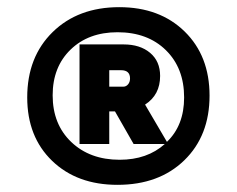

<svg xmlns="http://www.w3.org/2000/svg" viewBox="-20 -782 661 536"><path d="M308 -266Q195 -266 125.5 -333Q56 -400 56 -510Q56 -623 127 -692.5Q198 -762 313 -762Q426 -762 495.5 -694Q565 -626 565 -515Q565 -403 494.5 -334.5Q424 -266 308 -266ZM202 -380V-658H325Q371 -658 399 -634.5Q427 -611 427 -570Q427 -517 385 -490L446 -386Q494 -432 494 -510Q494 -592 443 -642Q392 -692 308 -692Q227 -692 177 -643.5Q127 -595 127 -516Q127 -435 179 -385.5Q231 -336 314 -336Q391 -336 440 -380H353L301 -471H285V-380ZM318 -586H285V-540H324Q332 -540 337.5 -546.5Q343 -553 343 -563Q343 -586 318 -586Z"/></svg>

Font: Cantarell Extra Bold
Style: Regular
Weight: 800
Designer: Dave Crossland, Nikolaus Waxweiler, Florian Fecher, Jacques Le Bailly, Eben Sorkin, Alexei Vanyashin, Alexios Zavras, Em
Version: Version 0.303